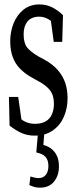

<svg xmlns="http://www.w3.org/2000/svg" viewBox="-20 -618 351 881"><path d="M139.2 4.4Q106.4 4.4 79.8 -7.3Q53.2 -19 23.9 -41.5L21 -173.3H63.5L84 -30.8H52.7V-94.2Q71.8 -71.8 93 -60.8Q114.3 -49.8 140.6 -49.8Q169.9 -49.8 189.5 -61Q209 -72.3 218.3 -93.8Q227.5 -115.2 227.5 -141.6Q227.5 -180.2 209.7 -203.4Q191.9 -226.6 155.8 -245.6L120.1 -265.6Q91.8 -282.2 70.8 -304Q49.8 -325.7 38.3 -356.7Q26.9 -387.7 26.9 -428.2Q26.9 -472.2 42.2 -510.7Q57.6 -549.3 87.6 -573.5Q117.7 -597.7 160.6 -597.7Q192.4 -597.7 218.8 -584.7Q245.1 -571.8 269 -548.3L265.6 -425.8H226.6L210 -548.3H239.3V-496.6Q220.7 -519 201.2 -530.3Q181.6 -541.5 160.2 -541.5Q124.5 -541.5 106.4 -519.5Q88.4 -497.6 88.4 -460.9Q88.4 -420.9 104.2 -400.4Q120.1 -379.9 159.2 -357.4L184.1 -344.2Q222.7 -322.8 245.8 -295.7Q269 -268.6 279.5 -237.3Q290 -206.1 290 -167.5Q290 -121.6 273.4 -82.8Q256.8 -43.9 222.9 -19.8Q189 4.4 139.2 4.4ZM146.5 81.5 155.8 -24.9H184.6L177.2 70.8L161.6 43.9Q185.5 46.4 205.6 57.9Q225.6 69.3 238 90.8Q250.5 112.3 250.5 146Q250.5 187 228 215.1Q205.6 243.2 163.1 243.2Q146.5 243.2 134.3 239Q122.1 234.9 114.7 231.4L119.6 191.9Q129.4 194.3 138.4 196.8Q147.5 199.2 156.2 199.2Q178.7 199.2 190.4 184.1Q202.1 168.9 202.1 144Q202.1 116.7 189 102.1Q175.8 87.4 146.5 81.5Z"/></svg>

Font: Scarab Serif
Style: Regular
Weight: 400
Designer: John Roberts
Foundry: Scarab
Version: 1.0